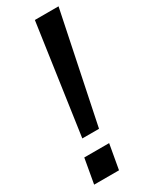

<svg xmlns="http://www.w3.org/2000/svg" viewBox="-197 -793 657 836"><g transform="rotate(-30 131.5 -375.0)"><path d="M263 -750 149 -200H65L144 -750ZM134 0H9L31 -124H156Z"/></g></svg>

Font: Cabin
Style: Bold Italic
Weight: 700
Designer: Pablo Impallari
Foundry: Pablo Impallari. www.impallari.com Igino Marini. www.ikern.com
Version: Version 1.005